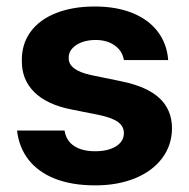

<svg xmlns="http://www.w3.org/2000/svg" viewBox="-20 -557 579 588"><path d="M272.5 -434.6Q249 -434.6 230.2 -427.5Q211.4 -420.4 200.7 -408Q189.9 -395.5 190.4 -379.9Q189 -342.3 258.8 -327.1L353.5 -307.6Q430.7 -291.5 468.5 -256.3Q506.3 -221.2 506.8 -164.1Q506.3 -112.3 476.8 -72.8Q447.3 -33.2 394 -11.2Q340.8 10.7 271.5 10.7Q200.7 10.7 148.9 -9.5Q97.2 -29.8 67.6 -67.6Q38.1 -105.5 32.2 -157.2H177.7Q182.6 -126 207 -109.9Q231.4 -93.8 271.5 -93.8Q311 -93.8 335.2 -108.9Q359.4 -124 359.4 -149.4Q359.4 -169.9 342 -182.9Q324.7 -195.8 287.1 -204.1L199.2 -221.7Q124 -236.3 85 -274.9Q45.9 -313.5 46.9 -372.1Q46.4 -422.4 73.7 -459.7Q101.1 -497.1 151.9 -517.1Q202.6 -537.1 270.5 -537.1Q336.4 -537.1 385.7 -517.1Q435.1 -497.1 463.1 -460.2Q491.2 -423.3 495.1 -373H359.4Q355 -400.9 331.5 -417.7Q308.1 -434.6 272.5 -434.6Z"/></svg>

Font: Pretendard
Style: Bold
Weight: 700
Designer: Base glyphs from Inter by Rasmus Andersson; Hangeul glyphs from Noto Sans CJK(Source Han Sans) by Jang Soo-young and Kan
Foundry: Kil Hyung-jin
Version: Version 1.309